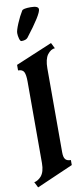

<svg xmlns="http://www.w3.org/2000/svg" viewBox="-117 -1022 454 1058"><g transform="rotate(-10 110.0 -492.5)"><path d="M50 -128V-585Q50 -622 42 -638Q34 -654 9 -654V-685L214 -771L230 -739Q208 -739 188 -713Q170 -688 170 -637V-167Q170 -140 179 -128.5Q188 -117 210 -117V-89Q7 0 6 0L-10 -32Q-2 -32 9.5 -39Q21 -46 29 -55Q50 -79 50 -128ZM89 -975Q95 -985 138 -985Q181 -985 181 -966Q181 -938 91 -822Q81 -810 56 -810Q49 -810 44.5 -826Q40 -842 40 -857Q40 -872 56 -910Q72 -948 89 -975Z"/></g></svg>

Font: Pirata One
Style: Regular
Weight: 400
Designer: Rodrigo Fuenzalida, Nicolas Massi
Foundry: Rodrigo Fuenzalida, Nicolas Massi
Version: Version 1.001